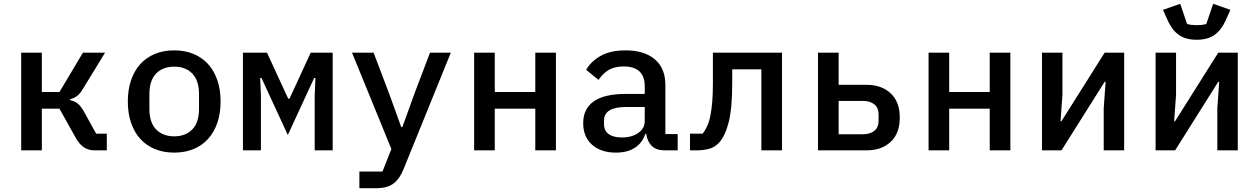

<svg xmlns="http://www.w3.org/2000/svg" viewBox="-20 -794 6640 1014"><path d="M92 -516H201V-308H294L418 -516H535L420 -328Q403 -299 387 -287Q371 -275 350 -270V-265Q374 -260 390 -247.5Q406 -235 423 -205L488 -88H544V0H480Q447 0 423.5 -15.5Q400 -31 380 -66L294 -220H201V0H92Z M655 -258Q655 -320 672 -370Q689 -420 720.5 -455Q752 -490 797.5 -509Q843 -528 900 -528Q957 -528 1002.5 -509Q1048 -490 1079.5 -455Q1111 -420 1128 -370Q1145 -320 1145 -258Q1145 -196 1128 -146Q1111 -96 1079.5 -61Q1048 -26 1002.5 -7Q957 12 900 12Q843 12 797.5 -7Q752 -26 720.5 -61Q689 -96 672 -146Q655 -196 655 -258ZM1031 -219V-297Q1031 -369 995.5 -405.5Q960 -442 900 -442Q840 -442 804.5 -405.5Q769 -369 769 -297V-219Q769 -147 804.5 -110.5Q840 -74 900 -74Q960 -74 995.5 -110.5Q1031 -147 1031 -219Z M1263 -516H1390L1502 -273H1509L1621 -516H1737V0H1642V-291L1646 -382H1639L1500 -81L1361 -382H1354L1358 -291V0H1263Z M2251 -516H2361L2111 100Q2091 150 2058.5 175Q2026 200 1965 200H1878V112H2000L2047 -7L1839 -516H1953L2035 -300L2099 -123H2105L2169 -300Z M2484 -516H2593V-308H2807V-516H2916V0H2807V-220H2593V0H2484Z M3492 0Q3445 0 3421.5 -24Q3398 -48 3393 -87H3388Q3373 -40 3333.5 -14Q3294 12 3233 12Q3154 12 3107 -29.5Q3060 -71 3060 -144Q3060 -219 3115.5 -258.5Q3171 -298 3286 -298H3385V-338Q3385 -443 3274 -443Q3224 -443 3193 -423.5Q3162 -404 3141 -372L3076 -425Q3098 -467 3150 -497.5Q3202 -528 3284 -528Q3382 -528 3438 -481Q3494 -434 3494 -345V-86H3559V0ZM3385 -154V-229H3288Q3170 -229 3170 -158V-138Q3170 -103 3195 -85.5Q3220 -68 3264 -68Q3317 -68 3351 -92Q3385 -116 3385 -154Z M3624 -88H3691Q3704 -105 3714.5 -127.5Q3725 -150 3731.5 -182Q3738 -214 3741.5 -256Q3745 -298 3745 -354V-516H4110V0H4001V-428H3847V-352Q3847 -221 3828 -147Q3809 -73 3776 -39Q3753 -15 3723 -7.5Q3693 0 3660 0H3624Z M4300 -516H4409V-346H4556Q4636 -346 4684 -301Q4732 -256 4732 -173Q4732 -90 4684 -45Q4636 0 4556 0H4300ZM4537 -85Q4575 -85 4597.5 -103Q4620 -121 4620 -156V-190Q4620 -225 4597.5 -243Q4575 -261 4537 -261H4409V-85Z M4884 -516H4993V-308H5207V-516H5316V0H5207V-220H4993V0H4884Z M5483 -516H5591V-294L5581 -154H5586L5814 -516H5917V0H5809V-222L5819 -362H5814L5586 0H5483Z M6083 -516H6191V-294L6181 -154H6186L6414 -516H6517V0H6409V-222L6419 -362H6414L6186 0H6083ZM6147 -686 6122 -742 6213 -774 6249 -668Q6258 -664 6273 -662.5Q6288 -661 6300 -661Q6312 -661 6327 -662.5Q6342 -664 6351 -668L6387 -774L6478 -742L6453 -686Q6430 -635 6394 -609.5Q6358 -584 6300 -584Q6242 -584 6206 -609.5Q6170 -635 6147 -686Z"/></svg>

Font: IBM Plaex Mono Medium
Style: Regular
Weight: 500
Designer: Mike Abbink, Paul van der Laan, Pieter van Rosmalen
Foundry: Bold Monday
Version: Version 2.003